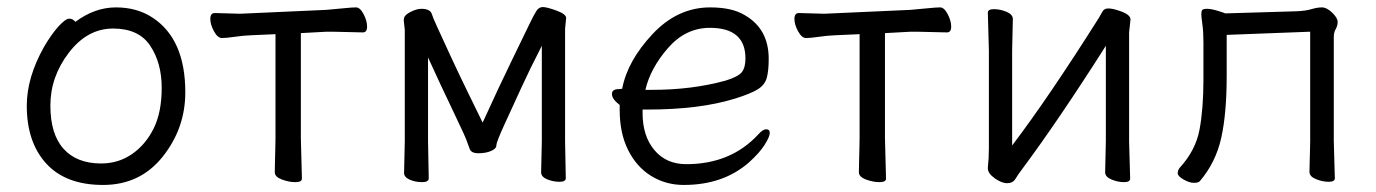

<svg xmlns="http://www.w3.org/2000/svg" viewBox="-20 -507 3906 545"><path d="M267 -43Q316 -43 354.5 -69.5Q393 -96 416 -142Q439 -188 439 -258Q439 -328 406.5 -377Q374 -426 301 -426Q228 -426 175.5 -357.5Q123 -289 123 -207.5Q123 -126 160.5 -84.5Q198 -43 267 -43ZM194 -445Q249 -486 309 -486Q369 -486 413 -457Q506 -396 506 -245Q506 -143 442 -62.5Q378 18 272.5 18Q167 18 111.5 -42.5Q56 -103 56 -207Q56 -287 105 -374Q126 -410 146 -432Q166 -454 176.5 -454Q187 -454 194 -445Z M834 -115 837 0Q837 10 818.5 10Q800 10 780 2.5Q760 -5 760 -18Q760 -26 760.5 -46.5Q761 -67 761.5 -87.5Q762 -108 762 -115V-410L694 -407Q670 -406 646 -402.5Q622 -399 610 -399Q598 -399 587.5 -418Q577 -437 577 -453.5Q577 -470 590 -470L662 -468L906 -479Q931 -481 955 -483.5Q979 -486 990.5 -486Q1002 -486 1012 -467Q1022 -448 1022 -431.5Q1022 -415 1010 -415L924 -417H907L834 -413Z M1516 -18 1518 -106V-377Q1484 -311 1460.5 -259.5Q1437 -208 1413 -156Q1389 -104 1389 -94.5Q1389 -85 1374 -78.5Q1359 -72 1338 -72Q1317 -72 1313 -85L1306 -104Q1303 -115 1266.5 -191Q1230 -267 1195 -344V-106L1197 -1Q1197 10 1178 10Q1159 10 1143 3Q1127 -4 1127 -16L1129 -106V-422L1126 -450L1127 -456Q1129 -465 1146 -473.5Q1163 -482 1176 -482Q1189 -482 1196.5 -478Q1204 -474 1206 -466.5Q1208 -459 1221 -430.5Q1234 -402 1258.5 -349Q1283 -296 1307 -247Q1331 -198 1350 -159Q1396 -260 1433.5 -337Q1471 -414 1483.5 -440Q1496 -466 1503 -476.5Q1510 -487 1521 -487Q1532 -487 1559.5 -477Q1587 -467 1587 -456L1584 -425V-106L1586 -1Q1586 9 1568 9Q1550 9 1533 2Q1516 -5 1516 -18Z M1832 -252Q1944 -252 2039 -278Q2075 -289 2085.5 -302Q2096 -315 2096 -341Q2096 -428 1995 -428Q1926 -428 1876 -370.5Q1826 -313 1812 -252ZM1736 -254 1746 -255Q1761 -334 1832 -410Q1903 -486 1996 -486Q2058 -486 2094 -464Q2162 -425 2162 -340Q2162 -306 2156.5 -286Q2151 -266 2131 -253.5Q2111 -241 2066 -227Q1966 -196 1817 -196H1804V-186Q1804 -121 1837.5 -81Q1871 -41 1928 -41Q2054 -41 2132 -125Q2145 -140 2155 -140Q2165 -140 2165 -129.5Q2165 -119 2150.5 -96Q2136 -73 2106 -46Q2033 18 1921 18Q1870 18 1828.5 -7.5Q1787 -33 1763 -81Q1739 -129 1739 -195V-209Q1717 -226 1717 -240Q1717 -254 1736 -254Z M2492 -115 2495 0Q2495 10 2476.5 10Q2458 10 2438 2.5Q2418 -5 2418 -18Q2418 -26 2418.5 -46.5Q2419 -67 2419.5 -87.5Q2420 -108 2420 -115V-410L2352 -407Q2328 -406 2304 -402.5Q2280 -399 2268 -399Q2256 -399 2245.5 -418Q2235 -437 2235 -453.5Q2235 -470 2248 -470L2320 -468L2564 -479Q2589 -481 2613 -483.5Q2637 -486 2648.5 -486Q2660 -486 2670 -467Q2680 -448 2680 -431.5Q2680 -415 2668 -415L2582 -417H2565L2492 -413Z M3117 -18 3119 -106V-377Q2985 -166 2880 -25Q2870 -12 2862.5 0.5Q2855 13 2839 13Q2823 13 2803.5 -1Q2784 -15 2784 -29V-31Q2787 -58 2787 -86V-364L2784 -471Q2784 -481 2801.5 -481Q2819 -481 2837 -473.5Q2855 -466 2855 -453L2853 -364V-94Q2957 -231 3099 -456Q3104 -464 3109 -473.5Q3114 -483 3125.5 -483Q3137 -483 3152 -478Q3189 -467 3189 -452L3185 -415V-106L3188 0Q3188 10 3170.5 10Q3153 10 3135 2.5Q3117 -5 3117 -18Z M3766 -107 3769 -1Q3769 9 3751.5 9Q3734 9 3715.5 1.5Q3697 -6 3697 -19Q3697 -27 3697.5 -45Q3698 -63 3698.5 -81Q3699 -99 3699 -107V-417L3462 -408V-291Q3462 -185 3446.5 -115.5Q3431 -46 3386 7Q3382 12 3369 12Q3356 12 3339.5 2.5Q3323 -7 3323 -15Q3323 -23 3328 -30Q3374 -80 3385 -139.5Q3396 -199 3396 -281V-387Q3396 -417 3393 -438Q3390 -459 3390 -466.5Q3390 -474 3392 -478Q3395 -482 3406.5 -482Q3418 -482 3437.5 -476Q3457 -470 3458 -469L3660 -475Q3686 -476 3702.5 -481Q3719 -486 3732.5 -486Q3746 -486 3761.5 -471Q3777 -456 3777 -445Q3777 -434 3771.5 -424.5Q3766 -415 3766 -402Z"/></svg>

Font: LXGW WenKai Lite
Style: Regular
Weight: 400
Designer: LXGW / Fontworks Inc.
Foundry: LXGW / Fontworks Inc.
Version: Version 1.511; March 25, 2025